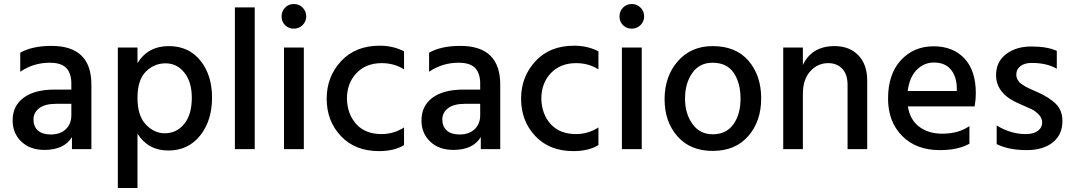

<svg xmlns="http://www.w3.org/2000/svg" viewBox="-20 -744 5354 958"><path d="M233 -73Q281 -73 308.5 -99.5Q336 -126 336 -169V-226H260Q204 -226 175.5 -204Q147 -182 147 -148Q147 -113 169 -93Q191 -73 233 -73ZM339 -60Q300 4 202 4Q130 4 86.5 -37.5Q43 -79 43 -143Q43 -216 98 -256.5Q153 -297 252 -297H336V-326Q336 -378 311 -404.5Q286 -431 228 -431Q147 -431 81 -386V-481Q140 -515 237 -515Q436 -515 436 -322V0H339Z M666 194H568V-507H666V-429Q718 -514 822 -514Q922 -514 980 -441.5Q1038 -369 1038 -257Q1038 -142 978.5 -67.5Q919 7 820 7Q719 7 666 -77ZM666 -255Q666 -167 707.5 -123Q749 -79 802 -79Q861 -79 899 -125.5Q937 -172 937 -256Q937 -335 900 -381.5Q863 -428 806 -428Q749 -428 707.5 -386.5Q666 -345 666 -255Z M1251 0H1152V-707H1251Z M1496 0H1397V-507H1496ZM1508 -662Q1508 -637 1490 -619Q1472 -601 1446 -601Q1420 -601 1402.5 -618.5Q1385 -636 1385 -662Q1385 -688 1402.5 -706Q1420 -724 1446 -724Q1472 -724 1490 -706Q1508 -688 1508 -662Z M1996 -20Q1947 10 1871 10Q1752 10 1681 -65Q1610 -140 1610 -252Q1610 -361 1681.5 -438.5Q1753 -516 1875 -516Q1941 -516 1996 -488V-398Q1947 -429 1885 -429Q1806 -429 1758.5 -379Q1711 -329 1711 -251Q1713 -174 1758 -124.5Q1803 -75 1884 -75Q1944 -75 1996 -108Z M2273 -73Q2321 -73 2348.5 -99.5Q2376 -126 2376 -169V-226H2300Q2244 -226 2215.5 -204Q2187 -182 2187 -148Q2187 -113 2209 -93Q2231 -73 2273 -73ZM2379 -60Q2340 4 2242 4Q2170 4 2126.5 -37.5Q2083 -79 2083 -143Q2083 -216 2138 -256.5Q2193 -297 2292 -297H2376V-326Q2376 -378 2351 -404.5Q2326 -431 2268 -431Q2187 -431 2121 -386V-481Q2180 -515 2277 -515Q2476 -515 2476 -322V0H2379Z M2966 -20Q2917 10 2841 10Q2722 10 2651 -65Q2580 -140 2580 -252Q2580 -361 2651.5 -438.5Q2723 -516 2845 -516Q2911 -516 2966 -488V-398Q2917 -429 2855 -429Q2776 -429 2728.5 -379Q2681 -329 2681 -251Q2683 -174 2728 -124.5Q2773 -75 2854 -75Q2914 -75 2966 -108Z M3182 0H3083V-507H3182ZM3194 -662Q3194 -637 3176 -619Q3158 -601 3132 -601Q3106 -601 3088.5 -618.5Q3071 -636 3071 -662Q3071 -688 3088.5 -706Q3106 -724 3132 -724Q3158 -724 3176 -706Q3194 -688 3194 -662Z M3536 9Q3424 9 3360 -64Q3296 -137 3296 -249Q3296 -363 3362 -438.5Q3428 -514 3536 -514Q3652 -514 3715 -440.5Q3778 -367 3778 -253Q3778 -139 3713.5 -65Q3649 9 3536 9ZM3398 -252Q3398 -177 3435 -125.5Q3472 -74 3536 -74Q3604 -74 3639.5 -124Q3675 -174 3675 -251Q3675 -330 3641 -380.5Q3607 -431 3535 -431Q3470 -431 3434 -379.5Q3398 -328 3398 -252Z M4307 0H4209V-320Q4209 -373 4182.5 -401Q4156 -429 4112 -429Q4060 -429 4023 -388.5Q3986 -348 3986 -275V0H3888V-507H3986V-420Q4031 -514 4144 -514Q4219 -514 4263 -468Q4307 -422 4307 -343Z M4817 -27Q4761 5 4669 5Q4551 5 4481 -66Q4411 -137 4411 -252Q4411 -374 4475 -443.5Q4539 -513 4638 -513Q4735 -513 4792 -452.5Q4849 -392 4849 -278Q4849 -247 4843 -213H4510Q4520 -147 4566 -112Q4612 -77 4682 -77Q4763 -77 4817 -115ZM4640 -432Q4590 -432 4554 -395.5Q4518 -359 4509 -290H4754V-308Q4752 -365 4723 -398.5Q4694 -432 4640 -432Z M5281 -140Q5281 -72 5233 -33.5Q5185 5 5103 5Q5013 5 4953 -25V-118Q5023 -75 5098 -75Q5137 -75 5158.5 -91Q5180 -107 5180 -133Q5180 -155 5163 -172.5Q5146 -190 5128.5 -198.5Q5111 -207 5069 -225Q4950 -274 4950 -369Q4950 -436 5000 -474Q5050 -512 5125 -512Q5207 -512 5253 -490V-401Q5204 -430 5127 -430Q5092 -430 5071.5 -414Q5051 -398 5051 -372Q5051 -365 5052.5 -358.5Q5054 -352 5058 -345.5Q5062 -339 5065.5 -334.5Q5069 -330 5077 -325Q5085 -320 5089.5 -316.5Q5094 -313 5104.5 -308Q5115 -303 5120 -300.5Q5125 -298 5137.5 -292.5Q5150 -287 5155 -285Q5214 -259 5247.5 -226.5Q5281 -194 5281 -140Z"/></svg>

Font: Hind Madurai Medium
Style: Regular
Weight: 500
Designer: Jyotish Sonowal
Foundry: Indian Type Foundry
Version: Version 1.001;PS 1.0;hotconv 1.0.86;makeotf.lib2.5.63406; tt